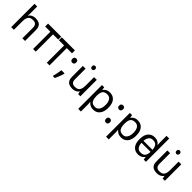

<svg xmlns="http://www.w3.org/2000/svg" viewBox="377 -2474 4429 4429"><g transform="rotate(45 2591.5 -260.0)"><path d="M173 -537Q173 -518 171.5 -498Q170 -478 168 -462H174Q191 -490 217 -508Q243 -526 275 -535.5Q307 -545 341 -545Q406 -545 449.5 -524.5Q493 -504 515 -461Q537 -418 537 -349V0H450V-343Q450 -408 421 -440Q392 -472 330 -472Q270 -472 236 -449.5Q202 -427 187.5 -383.5Q173 -340 173 -277V0H85V-760H173Z M1056 -659V-564H886V0H799V-564H629V-659Z M1504 -659V-564H1334V0H1247V-564H1077V-659Z M1704 -116 1711 -105Q1702 -70 1688.5 -32Q1675 6 1659.5 44Q1644 82 1627 119H1560Q1575 60 1587.5 -2Q1600 -64 1607 -116ZM1661 -414Q1635 -414 1617 -430Q1599 -446 1599 -482Q1599 -520 1617 -535Q1635 -550 1661 -550Q1687 -550 1705 -535Q1723 -520 1723 -482Q1723 -446 1705 -430Q1687 -414 1661 -414Z M2093 -737Q2113 -737 2128.5 -723.5Q2144 -710 2144 -681Q2144 -653 2128.5 -639Q2113 -625 2093 -625Q2071 -625 2056 -639Q2041 -653 2041 -681Q2041 -710 2056 -723.5Q2071 -737 2093 -737ZM2341 -536V0H2269L2256 -71H2252Q2235 -43 2208 -25Q2181 -7 2149 1.5Q2117 10 2082 10Q2018 10 1974.5 -10.5Q1931 -31 1909 -74Q1887 -117 1887 -185V-536H1976V-191Q1976 -127 2005 -95Q2034 -63 2095 -63Q2155 -63 2189.5 -85.5Q2224 -108 2238.5 -151.5Q2253 -195 2253 -257V-536Z M2766 -546Q2865 -546 2925.5 -477Q2986 -408 2986 -269Q2986 -178 2958.5 -115.5Q2931 -53 2881.5 -21.5Q2832 10 2765 10Q2724 10 2692 -1Q2660 -12 2637.5 -29.5Q2615 -47 2599 -68H2593Q2595 -51 2597 -25Q2599 1 2599 20V240H2511V-536H2583L2595 -463H2599Q2615 -486 2637.5 -505Q2660 -524 2691.5 -535Q2723 -546 2766 -546ZM2750 -472Q2696 -472 2663 -451.5Q2630 -431 2615 -390Q2600 -349 2599 -286V-269Q2599 -203 2613 -157Q2627 -111 2660.5 -87Q2694 -63 2752 -63Q2801 -63 2832.5 -90Q2864 -117 2879.5 -163.5Q2895 -210 2895 -270Q2895 -362 2859.5 -417Q2824 -472 2750 -472Z M3188 -414Q3162 -414 3144 -430Q3126 -446 3126 -482Q3126 -520 3144 -535Q3162 -550 3188 -550Q3214 -550 3232 -535Q3250 -520 3250 -482Q3250 -446 3232 -430Q3214 -414 3188 -414ZM3188 14Q3162 14 3144 -2Q3126 -18 3126 -54Q3126 -92 3144 -107Q3162 -122 3188 -122Q3214 -122 3232 -107Q3250 -92 3250 -54Q3250 -18 3232 -2Q3214 14 3188 14Z M3675 -546Q3774 -546 3834.5 -477Q3895 -408 3895 -269Q3895 -178 3867.5 -115.5Q3840 -53 3790.5 -21.5Q3741 10 3674 10Q3633 10 3601 -1Q3569 -12 3546.5 -29.5Q3524 -47 3508 -68H3502Q3504 -51 3506 -25Q3508 1 3508 20V240H3420V-536H3492L3504 -463H3508Q3524 -486 3546.5 -505Q3569 -524 3600.5 -535Q3632 -546 3675 -546ZM3659 -472Q3605 -472 3572 -451.5Q3539 -431 3524 -390Q3509 -349 3508 -286V-269Q3508 -203 3522 -157Q3536 -111 3569.5 -87Q3603 -63 3661 -63Q3710 -63 3741.5 -90Q3773 -117 3788.5 -163.5Q3804 -210 3804 -270Q3804 -362 3768.5 -417Q3733 -472 3659 -472Z M4054 -238V-303H4430V-238ZM4225 10Q4125 10 4065 -59.5Q4005 -129 4005 -267Q4005 -405 4065.5 -475.5Q4126 -546 4226 -546Q4268 -546 4299 -535.5Q4330 -525 4353 -507Q4376 -489 4392 -467H4398Q4397 -480 4394.5 -505.5Q4392 -531 4392 -546V-760H4480V0H4409L4396 -72H4392Q4376 -49 4353 -30.5Q4330 -12 4298.5 -1Q4267 10 4225 10ZM4239 -63Q4324 -63 4358.5 -109.5Q4393 -156 4393 -250V-266Q4393 -366 4360 -419.5Q4327 -473 4238 -473Q4167 -473 4131.5 -416.5Q4096 -360 4096 -265Q4096 -169 4131.5 -116Q4167 -63 4239 -63Z M4850 -737Q4870 -737 4885.5 -723.5Q4901 -710 4901 -681Q4901 -653 4885.5 -639Q4870 -625 4850 -625Q4828 -625 4813 -639Q4798 -653 4798 -681Q4798 -710 4813 -723.5Q4828 -737 4850 -737ZM5098 -536V0H5026L5013 -71H5009Q4992 -43 4965 -25Q4938 -7 4906 1.5Q4874 10 4839 10Q4775 10 4731.5 -10.5Q4688 -31 4666 -74Q4644 -117 4644 -185V-536H4733V-191Q4733 -127 4762 -95Q4791 -63 4852 -63Q4912 -63 4946.5 -85.5Q4981 -108 4995.5 -151.5Q5010 -195 5010 -257V-536Z"/></g></svg>

Font: hexusinhala05
Style: Book
Weight: 400
Designer: Jelle Bosma - Monotype Design Team
Foundry: Monotype Imaging Inc.
Version: Version 2.003